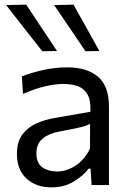

<svg xmlns="http://www.w3.org/2000/svg" viewBox="-20 -798 558 828"><path d="M202 10Q135.5 10 94.2 -28Q53 -66 53 -133.5Q53 -187.5 77.5 -219.2Q102 -251 139.2 -266.8Q176.5 -282.5 214.5 -289L370 -316Q372 -366.5 356.5 -392.2Q341 -418 313.8 -427Q286.5 -436 253 -436Q218.5 -436 175.2 -426Q132 -416 79 -393L74.5 -468.5Q111 -483.5 163.8 -495.5Q216.5 -507.5 271 -507.5Q354.5 -507.5 402.2 -467.5Q450 -427.5 450 -337V0H375L370.5 -70.5H362.5Q339.5 -40.5 298.2 -15.2Q257 10 202 10ZM226 -58.5Q266 -58.5 304.8 -83Q343.5 -107.5 368 -157L368.5 -264Q360.5 -259.5 347.2 -255Q334 -250.5 307.8 -244.8Q281.5 -239 235 -230.5Q192 -223 164.5 -200.8Q137 -178.5 137 -137Q137 -94 162.8 -76.2Q188.5 -58.5 226 -58.5ZM162.5 -577Q124 -626 85 -675.5Q46 -725 6.5 -776L93 -778Q125.5 -728.5 159 -678.5Q192.5 -628.5 226 -578ZM348.5 -577Q315.5 -626 282 -675.5Q248 -725 213.5 -776L297 -778Q324.5 -728.5 352.5 -679Q380.5 -629 408.5 -578Z"/></svg>

Font: Heraclito
Style: Regular
Weight: 400
Designer: Kostas Bartsokas (font) & Cristiano Sobral (main changes)
Foundry: Kostas Bartsokas (font) & Cristiano Sobral (main changes)
Version: Version 1.00;July 8, 2020;FontCreator 13.0.0.2655 64-bit